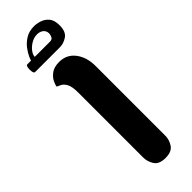

<svg xmlns="http://www.w3.org/2000/svg" viewBox="-263 -791 803 803"><g transform="rotate(-45 138.0 -389.5)"><path d="M161 0Q124 0 110 -21.5Q96 -43 96 -68V-452Q96 -488 87 -504Q78 -520 67 -525Q56 -530 50 -533Q50 -541 57.5 -557Q65 -573 82.5 -586Q100 -599 130 -599Q174 -599 200 -565Q226 -531 226 -479V-66Q226 -43 212 -21.5Q198 0 161 0ZM29 -640Q23 -640 21 -651.5Q19 -663 21 -674.5Q23 -686 29 -686H51Q51 -689 57.5 -703.5Q64 -718 77 -735.5Q90 -753 111 -766Q132 -779 161 -779Q177 -779 195.5 -773Q214 -767 227 -751.5Q240 -736 240 -706Q240 -668 219 -654Q198 -640 176 -640ZM73 -686H163Q176 -686 180.5 -695.5Q185 -705 185 -713Q185 -728 174 -737Q163 -746 146 -746Q128 -746 111 -736Q94 -726 83.5 -712Q73 -698 73 -686Z"/></g></svg>

Font: El Messiri
Style: Bold
Weight: 700
Designer: Mohamed Gaber
Foundry: Kief Type Foundry
Version: Version 2.020; ttfautohint (v1.8.3)